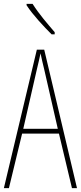

<svg xmlns="http://www.w3.org/2000/svg" viewBox="-20 -970 417 990"><path d="M148 -950H117V-943C150 -892 208 -831 246 -793H262V-804C223 -850 183 -895 148 -950ZM351 0H377L208 -714H170L0 0H26L94 -281H284ZM208 -612 278 -306H100L170 -612C178 -646 183 -666 189 -695C195 -666 200 -645 208 -612Z"/></svg>

Font: Noto Sans Myanmar UI ExtraCondensed Thin
Style: Regular
Weight: 100
Width: 2
Designer: Monotype Design Team
Foundry: Monotype Imaging Inc.
Version: Version 2.103